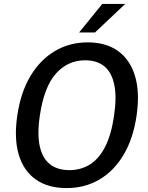

<svg xmlns="http://www.w3.org/2000/svg" viewBox="-20 -949 756 979"><path d="M319.5 10Q224.5 10 162.5 -33.8Q100.5 -77.5 75.8 -159.8Q51 -242 68 -359Q85 -477 134.8 -560.5Q184.5 -644 259.5 -688.5Q334.5 -733 427.5 -733Q520.5 -733 582 -688.8Q643.5 -644.5 668.5 -561.2Q693.5 -478 676.5 -360Q659.5 -243 610.5 -160.2Q561.5 -77.5 487.2 -33.8Q413 10 319.5 10ZM333.5 -81.5Q392.5 -81.5 438.8 -110.5Q485 -139.5 516.2 -200.8Q547.5 -262 561.5 -358.5Q576 -456.5 562.2 -519.2Q548.5 -582 510.8 -611.8Q473 -641.5 414 -641.5Q325.5 -641.5 265 -573.5Q204.5 -505.5 183 -358.5Q169 -262.5 183.2 -201.2Q197.5 -140 235.8 -110.8Q274 -81.5 333.5 -81.5ZM383.5 -783.5 501.5 -929H618.5L464.5 -783.5Z"/></svg>

Font: Public Sans Thin Medium
Style: Italic
Weight: 500
Italic angle: -8°
Version: Version 2.001